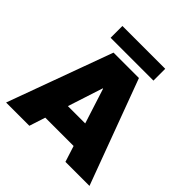

<svg xmlns="http://www.w3.org/2000/svg" viewBox="-219 -1033 1208 1208"><g transform="rotate(45 385.0 -429.0)"><path d="M14 0 270 -700H496L756 0H542L384 -493H381L221 0ZM228 -107V-259H538V-107ZM191 -753V-858H572V-753Z"/></g></svg>

Font: REM ExtraBold
Style: Regular
Weight: 800
Designer: Octavio Pardo
Foundry: Ashler Design
Version: Version 1.005;gftools[0.9.28]